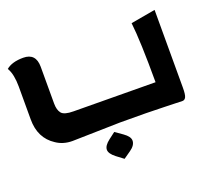

<svg xmlns="http://www.w3.org/2000/svg" viewBox="-116 -535 915 814"><g transform="rotate(-20 341.5 -128.0)"><path d="M62.5 -21.5Q0 -62 0 -146.5V-295.9Q0 -320.8 -4.2 -342.8Q-8.3 -364.7 -18.1 -380.9Q8.3 -403.3 59.1 -403.3Q116.2 -403.3 116.2 -341.8V-175.8Q116.2 -147 128.4 -131.8Q140.6 -116.7 182.6 -116.7L551.3 -113.8Q551.3 -299.3 541.5 -383.8L652.3 -403.3V-53.2Q652.3 -21.5 647 -10.7Q641.6 0 631.8 0Q611.3 0 549.1 -2.4Q486.8 -4.9 351.1 -4.9L135.3 0Q93.8 0 62.5 -21.5ZM316.9 146.5 285.2 122.6Q259.3 102.5 259.3 85Q259.3 66.4 285.6 46.4L314.5 24.4L348.1 47.9Q375 66.9 375 85Q375 106 349.1 124Z"/></g></svg>

Font: ALMAS
Style: Bold
Weight: 700
Designer: ALMAS Font/ by Husham Jawad Kadhim, derived from the Bainsely font by/ Paul James MIller
Foundry: High-Logic / Made with FontCreator
Version: Version 1.411;September 19, 2021;FontCreator 14.0.0.2814 32-